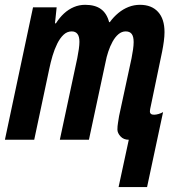

<svg xmlns="http://www.w3.org/2000/svg" viewBox="-27 -575 723 790"><path d="M460.9 194.8 502.9 0Q481.4 0 468.8 -13.9Q456.1 -27.8 456.1 -42Q456.1 -55.7 458.5 -69.6Q460.9 -83.5 462.9 -97.2L514.2 -335Q518.1 -354.5 520.5 -371.8Q522.9 -389.2 522.9 -401.9Q522.9 -424.8 514.9 -435.3Q506.8 -445.8 490.2 -445.8Q474.1 -445.8 460.4 -434.3Q446.8 -422.9 436.3 -403.8Q425.8 -384.8 418.5 -362.5Q411.1 -340.3 407.2 -318.8L338.9 0H219.2L291 -335.9Q294.9 -355.5 297.4 -373.3Q299.8 -391.1 299.8 -402.8Q299.8 -424.8 291.7 -435.3Q283.7 -445.8 268.1 -445.8Q249 -445.8 234.4 -431.9Q219.7 -418 208.5 -395.3Q197.3 -372.6 189.2 -345.5Q181.2 -318.4 175.8 -292L113.8 0H-6.8L108.9 -544.9H206.1L199.2 -479H203.1Q217.8 -502.4 236.3 -519.5Q254.9 -536.6 276.9 -545.9Q298.8 -555.2 323.2 -555.2Q364.3 -555.2 388.4 -537.6Q412.6 -520 421.9 -483.9H424.8Q440.4 -505.4 460 -521.5Q479.5 -537.6 502 -546.4Q524.4 -555.2 548.8 -555.2Q596.7 -555.2 623.3 -526.1Q649.9 -497.1 649.9 -442.9Q649.9 -426.3 647.2 -405.5Q644.5 -384.8 640.1 -362.8L595.2 -147Q592.8 -136.2 591.3 -128.7Q589.8 -121.1 589.8 -115.2Q589.8 -109.9 594 -106.4Q598.1 -103 606.9 -103Q615.2 -103 625.5 -106Q635.7 -108.9 644 -113.8L578.1 194.8Z"/></svg>

Font: Open Sans Condensed
Style: Italic
Weight: 400
Width: 3
Italic angle: -12°
Designer: Monotype Design Team
Foundry: Monotype Imaging Inc.
Version: Version 3.000